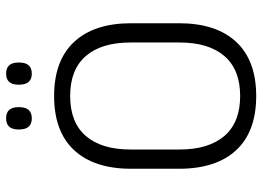

<svg xmlns="http://www.w3.org/2000/svg" viewBox="-135 -712 858 628"><g transform="rotate(-90 294.0 -398.0)"><path d="M294 11Q177.5 11 116.8 -54.5Q56 -120 56 -241.5V-398Q56 -519 116.8 -584.5Q177.5 -650 294 -650Q410 -650 471 -584.5Q532 -519 532 -398V-241.5Q532 -120 471 -54.5Q410 11 294 11ZM294 -41.5Q380.5 -41.5 424.8 -93.2Q469 -145 469 -239.5V-400Q469 -495 424.8 -546.2Q380.5 -597.5 294 -597.5Q207.5 -597.5 163.2 -546.2Q119 -495 119 -400V-239.5Q119 -145 163.2 -93.2Q207.5 -41.5 294 -41.5ZM221 -723Q202.5 -723 193.5 -733.5Q184.5 -744 184.5 -764V-767Q184.5 -786.5 193.5 -796.8Q202.5 -807 221 -807Q239.5 -807 248.5 -796.8Q257.5 -786.5 257.5 -767V-764Q257.5 -744 248.5 -733.5Q239.5 -723 221 -723ZM367 -723Q349 -723 340 -733.5Q331 -744 331 -764V-767Q331 -786.5 340 -796.8Q349 -807 367 -807Q385.5 -807 394.5 -796.8Q403.5 -786.5 403.5 -767V-764Q403.5 -744 394.5 -733.5Q385.5 -723 367 -723Z"/></g></svg>

Font: Anek Gurmukhi Light
Style: Regular
Weight: 300
Designer: Sarang Kulkarni (Gurmukhi), Yesha Goshar (Latin)
Foundry: Ek Type
Version: Version 1.003